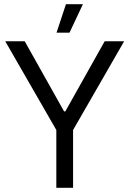

<svg xmlns="http://www.w3.org/2000/svg" viewBox="-20 -897 618 917"><path d="M376 -877H295L250 -741H312ZM249 0H329V-276L573 -700H480L292 -365H286L98 -700H5L249 -276Z"/></svg>

Font: Fixel Display Regular
Style: Regular
Weight: 400
Designer: AlfaBravo + MacPaw
Foundry: Kyrylo Tkachov, Marchela Mozhyna, Serhii Makarenko, Maria Weinstein, Zakhar Kryvoshyya
Version: Version 1.211